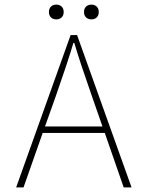

<svg xmlns="http://www.w3.org/2000/svg" viewBox="-20 -812 640 832"><path d="M222 -396 175 -264H424L378 -396Q325 -547 302 -626H298Q275 -547 222 -396ZM50 0 286 -660H314L550 0H516L434 -236H165L82 0ZM247 -736.5Q238 -728 224 -728Q210 -728 201 -736.5Q192 -745 192 -760Q192 -775 201 -783.5Q210 -792 224 -792Q238 -792 247 -783.5Q256 -775 256 -760Q256 -745 247 -736.5ZM399 -736.5Q390 -728 376 -728Q362 -728 353 -736.5Q344 -745 344 -760Q344 -775 353 -783.5Q362 -792 376 -792Q390 -792 399 -783.5Q408 -775 408 -760Q408 -745 399 -736.5Z"/></svg>

Font: TypoPRO Source Code Pro
Style: Regular
Weight: 200
Monospace: yes
Designer: Paul D. Hunt, Teo Tuominen
Foundry: Adobe Systems Incorporated
Version: Version 2.010;PS 1.0;hotconv 1.0.84;makeotf.lib2.5.63406